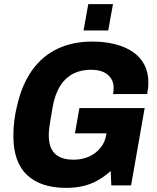

<svg xmlns="http://www.w3.org/2000/svg" viewBox="-20 -901 762 933"><path d="M302 12Q178 12 111.5 -50.5Q45 -113 45 -240Q45 -278 49.5 -315Q54 -352 63 -387Q87 -492 137 -561Q187 -630 260.5 -664.5Q334 -699 428 -699Q488 -699 538 -686.5Q588 -674 624.5 -649.5Q661 -625 681 -587.5Q701 -550 701 -500Q701 -487 699.5 -473Q698 -459 695 -444H529Q531 -452 531.5 -460Q532 -468 532 -475Q532 -496 524 -512Q516 -528 501.5 -539.5Q487 -551 467 -556.5Q447 -562 423 -562Q384 -562 353 -550.5Q322 -539 298.5 -516Q275 -493 259.5 -459.5Q244 -426 236 -381Q230 -346 226 -323Q222 -300 220 -285Q218 -270 217.5 -260.5Q217 -251 217 -243Q217 -204 230 -177.5Q243 -151 270 -138Q297 -125 337 -125Q380 -125 413.5 -140.5Q447 -156 469 -183.5Q491 -211 496 -246L498 -253H344L366 -376H683L617 0H521L518 -70Q490 -45 457.5 -26Q425 -7 386.5 2.5Q348 12 302 12ZM386 -753 409 -881H529L506 -753Z"/></svg>

Font: Archivo SemiCondensed ExtraBold
Style: Italic
Weight: 800
Width: 4
Italic angle: -10°
Designer: Hector Gatti
Foundry: Omnibus-Type
Version: Version 2.001